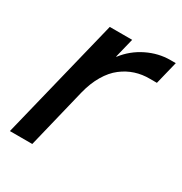

<svg xmlns="http://www.w3.org/2000/svg" viewBox="-152 -750 817 863"><g transform="rotate(30 256.5 -318.5)"><path d="M513.2 -637.2 483.9 -518.1H448.2Q408.2 -518.6 372.6 -507.1Q336.9 -495.6 305.4 -471.4Q273.9 -447.3 249.8 -406.5Q225.6 -365.7 211.9 -311L136.2 0H20L174.8 -629.9H291L266.1 -528.8H268.1Q307.6 -580.1 365.7 -608.6Q423.8 -637.2 485.8 -637.2Z"/></g></svg>

Font: Sinkin Sans 500 Medium Italic
Style: Regular
Weight: 500
Italic angle: -112°
Designer: Keith Bates
Foundry: K-Type
Version: Sinkin Sans (version 1.0)  by Keith Bates   •   © 2014   www